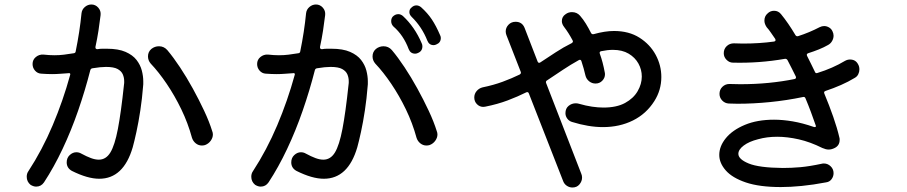

<svg xmlns="http://www.w3.org/2000/svg" viewBox="-20 -809 4040 855"><path d="M405 -600V-598Q405 -590 414 -590Q425 -592 435.5 -592Q446 -592 456 -592Q507 -592 539 -578Q571 -564 588 -542Q605 -520 611.5 -495Q618 -470 618 -447Q618 -440 618 -434Q618 -428 617 -423Q613 -371 605 -318Q597 -265 587.5 -221.5Q578 -178 571 -153Q530 -13 422 -13Q370 -13 300 -48Q277 -61 277 -86Q277 -106 290.5 -118.5Q304 -131 320 -131Q332 -131 342 -125Q366 -112 385 -105Q404 -98 420 -98Q452 -98 471.5 -130Q491 -162 505 -235Q519 -308 532 -431Q533 -435 533 -439.5Q533 -444 533 -448Q533 -463 527 -477.5Q521 -492 504 -501.5Q487 -511 452 -511Q428 -511 392 -505Q384 -504 382 -496Q359 -406 328 -316.5Q297 -227 258.5 -145.5Q220 -64 176 3Q163 22 141 22Q129 22 116 14Q99 0 99 -22Q99 -36 106 -46Q168 -141 214.5 -251Q261 -361 292 -474Q292 -475 292.5 -476Q293 -477 293 -478Q293 -485 284 -483Q267 -482 249 -480.5Q231 -479 212 -479Q201 -479 189 -479.5Q177 -480 163 -481Q147 -482 136 -494.5Q125 -507 125 -524Q125 -543 139.5 -555Q154 -567 173 -566Q200 -563 222 -563Q244 -563 264.5 -565.5Q285 -568 309 -572Q316 -573 317 -580Q326 -624 332.5 -666.5Q339 -709 343 -750Q345 -767 358 -778Q371 -789 387 -789Q405 -789 417.5 -775Q430 -761 428 -742Q424 -708 418.5 -672.5Q413 -637 405 -600ZM925 -225Q928 -218 928 -210Q928 -196 918.5 -182.5Q909 -169 893 -163Q889 -162 886 -161.5Q883 -161 879 -161Q864 -161 852 -170.5Q840 -180 835 -195Q817 -261 787.5 -322Q758 -383 722.5 -435.5Q687 -488 651 -526Q639 -540 639 -558Q639 -578 654 -591Q669 -603 688 -603Q710 -603 725 -586Q752 -554 781.5 -509.5Q811 -465 838.5 -415Q866 -365 889 -316Q912 -267 925 -225Z M1405 -600V-598Q1405 -590 1414 -590Q1425 -592 1435.5 -592Q1446 -592 1456 -592Q1507 -592 1539 -578Q1571 -564 1588 -542Q1605 -520 1611.5 -495Q1618 -470 1618 -447Q1618 -440 1618 -434Q1618 -428 1617 -423Q1613 -371 1605 -318Q1597 -265 1587.5 -221.5Q1578 -178 1571 -153Q1530 -13 1422 -13Q1370 -13 1300 -48Q1277 -61 1277 -86Q1277 -106 1290.5 -118.5Q1304 -131 1320 -131Q1332 -131 1342 -125Q1366 -112 1385 -105Q1404 -98 1420 -98Q1452 -98 1471.5 -130Q1491 -162 1505 -235Q1519 -308 1532 -431Q1533 -435 1533 -439.5Q1533 -444 1533 -448Q1533 -463 1527 -477.5Q1521 -492 1504 -501.5Q1487 -511 1452 -511Q1428 -511 1392 -505Q1384 -504 1382 -496Q1359 -406 1328 -316.5Q1297 -227 1258.5 -145.5Q1220 -64 1176 3Q1163 22 1141 22Q1129 22 1116 14Q1099 0 1099 -22Q1099 -36 1106 -46Q1168 -141 1214.5 -251Q1261 -361 1292 -474Q1292 -475 1292.5 -476Q1293 -477 1293 -478Q1293 -485 1284 -483Q1267 -482 1249 -480.5Q1231 -479 1212 -479Q1201 -479 1189 -479.5Q1177 -480 1163 -481Q1147 -482 1136 -494.5Q1125 -507 1125 -524Q1125 -543 1139.5 -555Q1154 -567 1173 -566Q1200 -563 1222 -563Q1244 -563 1264.5 -565.5Q1285 -568 1309 -572Q1316 -573 1317 -580Q1326 -624 1332.5 -666.5Q1339 -709 1343 -750Q1345 -767 1358 -778Q1371 -789 1387 -789Q1405 -789 1417.5 -775Q1430 -761 1428 -742Q1424 -708 1418.5 -672.5Q1413 -637 1405 -600ZM1940 -652Q1943 -646 1943 -640Q1943 -619 1923 -611Q1917 -608 1911 -608Q1891 -608 1883 -628Q1859 -689 1813 -734Q1803 -744 1803 -755Q1803 -768 1812 -775Q1822 -785 1834 -785Q1845 -785 1855 -777Q1884 -751 1903 -722.5Q1922 -694 1940 -652ZM1800 -590Q1777 -652 1732 -691Q1722 -701 1722 -715Q1722 -727 1729 -735Q1740 -746 1754 -746Q1764 -746 1774 -738Q1827 -689 1858 -616Q1861 -610 1861 -603Q1861 -581 1841 -573Q1835 -570 1829 -570Q1808 -570 1800 -590ZM1725 -586Q1752 -554 1781.5 -509.5Q1811 -465 1838.5 -415Q1866 -365 1889 -316Q1912 -267 1925 -225Q1928 -218 1928 -210Q1928 -196 1918.5 -182.5Q1909 -169 1893 -163Q1889 -162 1886 -161.5Q1883 -161 1879 -161Q1864 -161 1852 -170.5Q1840 -180 1835 -195Q1817 -261 1787.5 -322Q1758 -383 1722.5 -435.5Q1687 -488 1651 -526Q1639 -540 1639 -558Q1639 -578 1654 -591Q1669 -603 1688 -603Q1710 -603 1725 -586Z M2612 -662Q2616 -655 2624 -657Q2674 -671 2714 -671Q2781 -671 2828 -641Q2875 -611 2900 -564.5Q2925 -518 2925 -466Q2925 -408 2894 -359Q2858 -302 2798.5 -272.5Q2739 -243 2665 -243Q2601 -243 2527 -266Q2514 -270 2506 -281Q2498 -292 2498 -305Q2498 -326 2512 -337.5Q2526 -349 2544 -349Q2548 -349 2551 -348.5Q2554 -348 2558 -347Q2589 -338 2616.5 -334Q2644 -330 2667 -330Q2726 -330 2763.5 -350.5Q2801 -371 2819.5 -403Q2838 -435 2838 -468Q2838 -499 2823 -526Q2808 -553 2779.5 -570Q2751 -587 2709 -587Q2686 -587 2657 -581Q2648 -579 2651 -570Q2658 -551 2663.5 -530Q2669 -509 2673 -487Q2674 -484 2674 -478Q2674 -462 2662 -449.5Q2650 -437 2632 -437Q2616 -437 2603.5 -447Q2591 -457 2587 -473Q2580 -504 2569 -537Q2566 -546 2557 -541Q2521 -521 2486.5 -498Q2452 -475 2416 -451Q2409 -447 2412 -439L2569 -34Q2572 -27 2572 -18Q2572 -2 2560.5 12Q2549 26 2529 26Q2516 26 2504.5 18.5Q2493 11 2488 -2L2335 -393Q2332 -401 2324 -398Q2286 -379 2241 -362Q2196 -345 2141 -334Q2138 -333 2132 -333Q2116 -333 2104 -345Q2092 -357 2092 -375Q2092 -391 2102.5 -403.5Q2113 -416 2129 -420Q2178 -430 2218.5 -445Q2259 -460 2294 -477Q2302 -482 2299 -489L2235 -653Q2232 -661 2232 -669Q2232 -686 2244.5 -699Q2257 -712 2276 -712Q2305 -712 2316 -685L2374 -535Q2378 -526 2386 -531Q2421 -554 2454.5 -576Q2488 -598 2526 -617Q2534 -622 2530 -629Q2521 -646 2511.5 -661Q2502 -676 2492 -689Q2482 -702 2482 -715Q2482 -735 2499 -746Q2511 -755 2527 -755Q2549 -755 2563 -739Q2577 -723 2589 -703.5Q2601 -684 2612 -662Z M3801 -523Q3807 -513 3807 -500Q3807 -489 3802 -478.5Q3797 -468 3786 -462Q3758 -445 3725 -430.5Q3692 -416 3656 -404Q3647 -401 3651 -392Q3673 -339 3690.5 -289Q3708 -239 3718 -196Q3719 -194 3719 -191Q3719 -188 3719 -186Q3719 -161 3697 -150Q3683 -143 3670 -143Q3658 -143 3642 -150Q3588 -177 3537 -188.5Q3486 -200 3441 -200Q3395 -200 3356 -189Q3316 -179 3292 -161Q3268 -143 3268 -124Q3268 -100 3314 -81Q3360 -62 3466 -61Q3504 -61 3544 -64.5Q3584 -68 3640 -80Q3643 -81 3649 -81Q3666 -81 3679 -68.5Q3692 -56 3692 -38Q3692 -23 3683 -11Q3674 1 3659 3Q3601 14 3550.5 19Q3500 24 3457 24Q3362 24 3301.5 3.5Q3241 -17 3212 -50Q3183 -83 3183 -119Q3183 -158 3212.5 -194Q3242 -230 3297 -253Q3352 -276 3427 -276Q3466 -276 3510 -268.5Q3554 -261 3603 -244Q3605 -243 3608 -243Q3616 -243 3612 -252Q3602 -281 3591 -310.5Q3580 -340 3567 -371Q3564 -379 3556 -377Q3484 -362 3409.5 -354.5Q3335 -347 3264 -347Q3254 -347 3244.5 -347.5Q3235 -348 3225 -348Q3208 -349 3196 -361.5Q3184 -374 3184 -391Q3184 -410 3197 -422.5Q3210 -435 3228 -435Q3240 -435 3252 -434.5Q3264 -434 3276 -434Q3343 -434 3403.5 -440Q3464 -446 3518 -457Q3527 -459 3524 -468Q3515 -487 3505.5 -505Q3496 -523 3487 -541Q3483 -548 3475 -547Q3361 -527 3244 -530Q3228 -530 3215.5 -542.5Q3203 -555 3203 -572Q3203 -591 3216 -603.5Q3229 -616 3248 -616Q3258 -616 3268 -615.5Q3278 -615 3288 -615Q3363 -615 3427 -624Q3437 -626 3432 -636Q3422 -650 3413 -663.5Q3404 -677 3394 -688Q3384 -703 3384 -717Q3384 -737 3398 -749Q3410 -761 3427 -761Q3446 -761 3458 -746Q3490 -707 3522 -653Q3526 -646 3534 -648Q3584 -664 3630 -688Q3640 -693 3650 -693Q3661 -693 3671.5 -687Q3682 -681 3687 -670Q3692 -660 3692 -650Q3692 -638 3685.5 -626.5Q3679 -615 3668 -609Q3649 -598 3626.5 -589Q3604 -580 3579 -572Q3570 -569 3574 -560Q3583 -543 3591.5 -525Q3600 -507 3609 -489Q3612 -481 3620 -484Q3688 -505 3743 -538Q3754 -544 3765 -544Q3790 -544 3801 -523Z"/></svg>

Font: Kiwi Maru Medium
Style: Regular
Weight: 500
Designer: Hiroki-Chan
Version: Version 1.100